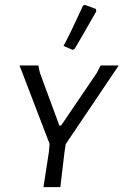

<svg xmlns="http://www.w3.org/2000/svg" viewBox="-20 -766 506 786"><path d="M249 -176 244 -143 227 0H158L180 -143L183 -177L60 -498H137L143 -469L223 -252H230L376 -467L392 -498H466ZM328 -746 373 -729 374 -719 316 -618 285 -565 277 -562 240 -578Q266 -625 320 -743Z"/></svg>

Font: Alegreya Sans SC
Style: Italic
Weight: 400
Italic angle: -7°
Designer: Juan Pablo del Peral
Foundry: Huerta Tipografica
Version: Version 2.008; ttfautohint (v1.6)